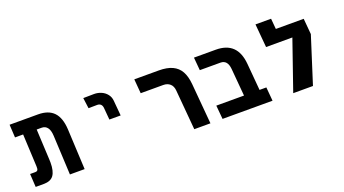

<svg xmlns="http://www.w3.org/2000/svg" viewBox="-55 -1219 3110 1736"><g transform="rotate(-20 1500.0 -350.5)"><path d="M294.5 -484.5H247L261.5 -193.5Q262.5 -170.5 262.5 -161Q262.5 -78.5 234 -39.2Q205.5 0 138.5 0H61L53.5 -127H104Q120 -127 126.5 -137.2Q133 -147.5 131.5 -173.5L116.5 -484.5H38.5L31.5 -609H305Q404.5 -609 455.8 -555.5Q507 -502 513 -389.5L532 0H390.5L372 -379Q369.5 -432 349.5 -458.2Q329.5 -484.5 294.5 -484.5Z M844 -609Q755 -609 740 -607.5L753.5 -505.5Q772.5 -506.5 837.5 -506.5Q858.5 -506.5 871 -494.5Q883.5 -482.5 885.5 -459.5L895.5 -344.5H1004L991 -491.5Q988 -526.5 967.2 -553.2Q946.5 -580 914 -594.5Q881.5 -609 844 -609Z M1460 -471.5H1243L1231.5 -609H1466.5Q1546 -609 1597 -585.2Q1648 -561.5 1674.8 -513.5Q1701.5 -465.5 1708.5 -390.5L1742.5 0H1587L1553.5 -384Q1550 -427 1524.8 -449.2Q1499.5 -471.5 1460 -471.5Z M2015.5 -484.5H1816.5L1805.5 -609H2015.5Q2118.5 -609 2174.8 -554.8Q2231 -500.5 2240.5 -390.5L2263 -132H2328.5L2340 0H1859L1847 -132H2113.5L2090.5 -396.5Q2082.5 -484.5 2015.5 -484.5Z M2858 -599.5 2871.5 -447.5 2729 0H2539L2704 -476H2451L2431 -701H2581L2590 -599.5Z"/></g></svg>

Font: JuliaMono ExtraBold
Style: Italic
Weight: 800
Italic angle: -9°
Monospace: yes
Designer: cormullion
Foundry: corm
Version: Version 0.057; ttfautohint (v1.8.4)